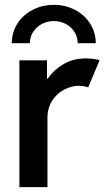

<svg xmlns="http://www.w3.org/2000/svg" viewBox="-20 -768 429 788"><path d="M59.6 -520.5H172.9V-444.3H174.8Q200.7 -481.4 240.7 -504.9Q280.8 -528.3 332 -528.3Q349.6 -528.3 365.7 -525.9Q381.8 -523.4 388.7 -520.5L341.8 -409.2Q337.9 -411.6 326.4 -413.6Q314.9 -415.5 301.8 -416Q272.9 -415.5 243.2 -400.1Q213.4 -384.8 194.1 -354.7Q174.8 -324.7 174.8 -284.2V0H59.6ZM373 -590.8H298.8Q298.8 -615.7 285.9 -636.5Q272.9 -657.2 250.5 -669.4Q228 -681.6 201.2 -681.6Q173.8 -681.6 151.4 -669.4Q128.9 -657.2 115.7 -636.5Q102.5 -615.7 102.5 -590.8H28.3Q28.3 -634.3 51 -670.4Q73.7 -706.5 113.5 -727.3Q153.3 -748 201.2 -748Q249 -748 288.3 -727.3Q327.6 -706.5 350.3 -670.4Q373 -634.3 373 -590.8Z"/></svg>

Font: Reddit Sans Fudge SemiBold
Style: Regular
Weight: 600
Designer: Stephen Hutchings
Foundry: Reddit
Version: Version 1.011